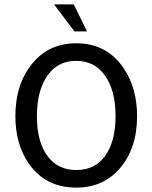

<svg xmlns="http://www.w3.org/2000/svg" viewBox="-20 -842 694 874"><path d="M327 12Q186 12 110 -99Q50 -187 50 -313Q50 -461 129 -555Q204 -645 327 -645Q467 -645 544 -530Q604 -440 604 -313Q604 -166 525 -75Q450 12 327 12ZM327 -68Q420 -68 467 -145Q506 -209 506 -313Q506 -434 455 -502Q408 -565 327 -565Q235 -565 187 -484Q148 -418 148 -313Q148 -193 199 -128Q246 -68 327 -68ZM319 -699 226 -822H316L376 -699Z"/></svg>

Font: TajawalTap Med
Style: Regular
Weight: 500
Designer: Boutros Fonts
Foundry: Created by Boutros International 2017
Version: Version 2.700